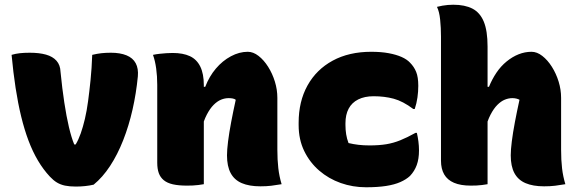

<svg xmlns="http://www.w3.org/2000/svg" viewBox="-20 -779 2440 812"><path d="M106 -556Q146 -556 174.5 -548Q203 -540 219 -522Q235 -504 236 -475Q243 -404 252 -345Q261 -286 271.5 -241.5Q282 -197 294 -168H300Q312 -188 321.5 -215Q331 -242 339 -276Q347 -310 352.5 -351Q358 -392 363 -441Q368 -490 370 -547Q391 -552 409 -554Q427 -556 449 -556Q488 -556 515 -545Q542 -534 554 -511.5Q566 -489 563 -456Q556 -384 540.5 -315.5Q525 -247 501 -186Q477 -125 445.5 -77Q414 -29 376 2Q359 6 339.5 8Q320 10 301 10Q274 10 255 6Q236 2 221 -7Q206 -16 191 -32Q163 -62 140.5 -100Q118 -138 100.5 -184.5Q83 -231 69.5 -286.5Q56 -342 46 -407Q36 -472 29 -547Q46 -552 64 -554Q82 -556 106 -556Z M1171 0Q1148 4 1127.5 6.5Q1107 9 1081 9Q1034 9 1002.5 -4.5Q971 -18 955.5 -47Q940 -76 940 -122Q940 -145 944.5 -181Q949 -217 957.5 -262Q966 -307 977 -357Q972 -361 964 -362.5Q956 -364 947 -364Q931 -364 915 -357.5Q899 -351 883.5 -335.5Q868 -320 854.5 -294Q841 -268 831 -229L822 -412H848Q865 -456 893 -489Q921 -522 956.5 -541Q992 -560 1028 -560Q1051 -560 1073.5 -542.5Q1096 -525 1114 -496.5Q1132 -468 1142.5 -434Q1153 -400 1153 -365Q1153 -329 1153 -292.5Q1153 -256 1153 -219.5Q1153 -183 1153 -146Q1153 -103 1157 -68Q1161 -33 1171 0ZM842 0Q830 2 818.5 3.5Q807 5 795 5.5Q783 6 771 6Q735 6 711 0.5Q687 -5 672.5 -17Q658 -29 651.5 -47Q645 -65 645 -91Q645 -132 645 -172.5Q645 -213 645 -254Q645 -295 645 -336.5Q645 -378 645 -420Q645 -457 640.5 -489.5Q636 -522 627 -547Q641 -550 655 -551.5Q669 -553 683 -554Q697 -555 710 -555Q754 -555 783 -541.5Q812 -528 827 -497.5Q842 -467 842 -419Q842 -348 842 -277Q842 -206 842 -136.5Q842 -67 842 0Z M1550 -560Q1592 -560 1624 -554Q1656 -548 1678.5 -538Q1701 -528 1714 -514Q1731 -497 1740 -475Q1749 -453 1749 -416Q1749 -392 1745.5 -367Q1742 -342 1734 -318H1728Q1684 -351 1645 -361.5Q1606 -372 1560 -372Q1522 -372 1495 -358.5Q1468 -345 1454.5 -319.5Q1441 -294 1441 -258V-250Q1441 -230 1444 -211Q1447 -192 1454 -174Q1475 -169 1496.5 -166.5Q1518 -164 1543 -164Q1583 -164 1613.5 -169Q1644 -174 1673.5 -186Q1703 -198 1737 -217H1743Q1747 -200 1749.5 -181Q1752 -162 1752 -143Q1752 -107 1742.5 -81Q1733 -55 1714 -35Q1698 -20 1673 -9Q1648 2 1612.5 7.5Q1577 13 1528 13Q1472 13 1421 -5Q1370 -23 1330 -57.5Q1290 -92 1266.5 -140.5Q1243 -189 1243 -250V-260Q1243 -350 1280.5 -417.5Q1318 -485 1387 -522.5Q1456 -560 1550 -560Z M1971 6Q1928 6 1900 -6Q1872 -18 1858.5 -41.5Q1845 -65 1845 -99Q1845 -164 1845 -228Q1845 -292 1845 -356Q1845 -420 1845 -486.5Q1845 -553 1845 -624Q1845 -661 1841.5 -695.5Q1838 -730 1828 -750Q1840 -753 1851 -755Q1862 -757 1874 -758Q1886 -759 1897 -759Q1946 -759 1978 -742.5Q2010 -726 2026 -687.5Q2042 -649 2042 -582Q2042 -519 2042 -449.5Q2042 -380 2042 -306Q2042 -232 2042 -155Q2042 -78 2042 0Q2030 2 2018.5 3.5Q2007 5 1995.5 5.5Q1984 6 1971 6ZM2031 -229 2022 -412H2048Q2061 -444 2079.5 -471.5Q2098 -499 2122.5 -519Q2147 -539 2173.5 -549.5Q2200 -560 2228 -560Q2251 -560 2273.5 -542.5Q2296 -525 2314 -496.5Q2332 -468 2342.5 -434Q2353 -400 2353 -365Q2353 -329 2353 -292.5Q2353 -256 2353 -219.5Q2353 -183 2353 -146Q2353 -102 2357 -67.5Q2361 -33 2371 0Q2348 4 2327.5 6.5Q2307 9 2281 9Q2234 9 2202.5 -4.5Q2171 -18 2155.5 -47Q2140 -76 2140 -122Q2140 -145 2144.5 -181Q2149 -217 2157.5 -262Q2166 -307 2177 -357Q2172 -360 2164 -362Q2156 -364 2147 -364Q2131 -364 2115 -357.5Q2099 -351 2083.5 -335.5Q2068 -320 2054.5 -294Q2041 -268 2031 -229Z"/></svg>

Font: Recursive Monospace Casual Black
Style: Regular
Weight: 900
Version: Version 1.047